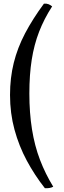

<svg xmlns="http://www.w3.org/2000/svg" viewBox="-20 -761 351 1053"><path d="M221 -741Q236 -742 246 -738Q256 -734 266 -726Q222 -658 194.5 -587Q167 -516 154 -433.5Q141 -351 141 -248Q141 -142 155.5 -51.5Q170 39 199.5 116Q229 193 272 263Q263 268 251 270Q239 272 226 271Q170 200 127 120Q84 40 59.5 -50Q35 -140 35 -240Q35 -334 55.5 -416.5Q76 -499 117.5 -578Q159 -657 221 -741Z"/></svg>

Font: Vollkorn SemiBold
Style: Regular
Weight: 600
Designer: Friedrich Althausen
Foundry: Friedrich Althausen
Version: Version 5.000